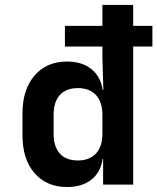

<svg xmlns="http://www.w3.org/2000/svg" viewBox="-20 -750 639 780"><path d="M252.4 9.8Q169.4 9.8 120.4 -46.6Q71.3 -103 71.3 -200.2V-289.1Q71.3 -386.2 120.4 -443.1Q169.4 -500 252.4 -500Q313 -500 351.1 -469.5Q389.2 -439 397 -384.8H399.9L396 -516.1V-561H243.7V-645H396V-730H521V-645H599.1V-561H521V0H398.9V-105H397Q389.2 -49.8 351.1 -20Q313 9.8 252.4 9.8ZM296.4 -98.1Q343.8 -98.1 369.9 -126.5Q396 -154.8 396 -206.1V-284.2Q396 -335 370.1 -363.5Q344.2 -392.1 296.4 -392.1Q248.5 -392.1 223.1 -364Q197.8 -335.9 197.8 -284.2V-206.1Q197.8 -154.3 223.1 -126.2Q248.5 -98.1 296.4 -98.1Z"/></svg>

Font: UDEV Gothic 35
Style: Bold
Weight: 700
Version: v2.1.0; ttfautohint (v1.8.4.7-5d5b-dirty) -l 6 -r 45 -G 200 